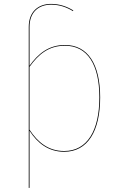

<svg xmlns="http://www.w3.org/2000/svg" viewBox="-20 -753 607 964"><path d="M306.2 -527.2C223.6 -527.2 170.7 -482.5 128.3 -422.9V-617.6C128.3 -692.3 173.9 -729.5 236.7 -729.5C280.2 -729.5 316 -715.9 346.3 -697.1L348.1 -700.6C317.7 -719.6 280.3 -733.4 236.6 -733.4C171.6 -733.4 124.3 -694.1 124.3 -617.9V190.6L128.3 190.2V-96.5C167.5 -34.9 223.2 9.1 302.1 9.1C420.6 9.1 482.9 -94.9 482.9 -264C482.9 -431.4 420.6 -527.2 306.2 -527.2ZM302 5.2C224.3 5.2 169.8 -37.7 128.3 -102V-417.5C173.9 -481.3 225.2 -523.4 306.2 -523.4C419.3 -523.4 478.9 -428.5 478.9 -264C478.9 -97.6 418.1 5.2 302 5.2Z"/></svg>

Font: Fira Sans Four
Style: Regular
Weight: 100
Designer: Carrois Corporate & Edenspiekermann AG
Foundry: Carrois Corporate GbR & Edenspiekermann AG
Version: Version 4.203;PS 004.203;hotconv 1.0.88;makeotf.lib2.5.64775